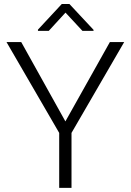

<svg xmlns="http://www.w3.org/2000/svg" viewBox="-20 -916 639 936"><path d="M83.5 -710.9 298.8 -324.2 515.6 -710.9H585.4L328.6 -268.1V0H268.6V-268.1L11.7 -710.9ZM318.4 -896.5 436 -770.5V-765.6H381.8L299.3 -854.5L217.8 -765.6H165V-771.5L281.2 -896.5Z"/></svg>

Font: Vazirmatn FD ExtraLight
Style: Regular
Weight: 200
Designer: Saber Rastikerdar
Foundry: Saber Rastikerdar
Version: Version 33.003